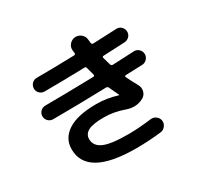

<svg xmlns="http://www.w3.org/2000/svg" viewBox="-175 -1025 1349 1297"><g transform="rotate(-30 500.0 -376.5)"><path d="M148.4 -398.4Q126 -398.4 110.4 -414.1Q94.7 -429.7 94.7 -451.7Q94.7 -473.6 110.4 -489.3Q126 -504.9 149.4 -504.9Q272.5 -504.9 526.4 -510.7Q531.2 -510.7 533.7 -514.6Q536.1 -518.6 535.2 -523.4Q528.3 -549.8 518.6 -585Q516.6 -594.7 504.9 -594.7Q330.1 -589.8 192.4 -589.8Q169.9 -589.8 154.3 -605Q138.7 -620.1 138.7 -642.6Q138.7 -665 154.3 -680.7Q169.9 -696.3 192.4 -696.3Q321.3 -696.3 486.3 -701.2Q491.2 -701.2 494.6 -705.1Q498 -709 497.1 -712.9Q496.1 -716.8 495.1 -725.6Q494.1 -734.4 494.1 -738.3Q492.2 -764.6 510.3 -783.7Q528.3 -802.7 553.7 -804.7Q580.1 -805.7 600.1 -788.6Q620.1 -771.5 622.1 -745.1L625 -717.8Q627 -706.1 638.7 -706.1Q699.2 -708 822.3 -713.9Q844.7 -714.8 860.4 -699.7Q876 -684.6 877 -663.1Q877.9 -639.6 862.3 -624Q846.7 -608.4 825.2 -607.4Q769.5 -604.5 657.2 -599.6Q646.5 -599.6 648.4 -587.9Q650.4 -578.1 666 -526.4Q668.9 -516.6 679.7 -515.6Q709 -516.6 765.6 -519.5Q822.3 -522.5 848.6 -523.4Q871.1 -524.4 887.2 -509.3Q903.3 -494.1 904.3 -472.2Q905.3 -450.2 890.1 -433.6Q875 -417 853 -416Q831.1 -415 787.1 -413.6Q743.2 -412.1 720.7 -411.1Q716.8 -411.1 714.8 -407.2Q712.9 -403.3 714.8 -399.4Q738.3 -351.6 760.7 -311.5Q775.4 -286.1 768.6 -258.8Q761.7 -231.4 737.3 -217.8Q677.7 -184.6 606.4 -210Q526.4 -238.3 451.2 -238.3Q365.2 -238.3 328.1 -218.8Q291 -199.2 291 -160.2Q291 -107.4 346.2 -82Q401.4 -56.6 537.1 -56.6Q619.1 -56.6 717.8 -69.3Q741.2 -72.3 759.8 -58.1Q778.3 -43.9 781.2 -22.5Q784.2 1 769.5 19.5Q754.9 38.1 733.4 41Q634.8 52.7 537.1 52.7Q154.3 52.7 154.3 -160.2Q154.3 -244.1 229 -293Q303.7 -341.8 451.2 -341.8Q533.2 -341.8 614.3 -316.4H616.2V-319.3Q603.5 -345.7 581.1 -394.5Q577.1 -404.3 565.4 -405.3Q320.3 -398.4 148.4 -398.4Z"/></g></svg>

Font: Rounded-X Mgen+ 1mn bold
Style: Bold
Weight: 700
Designer: [Source Han Sans]
Ryoko NISHIZUKA  (kana & ideographs); Paul D. Hunt (Latin, Greek & Cyrillic); Wenlong ZHANG  (bopomofo
Version: Version 1.059.20150602